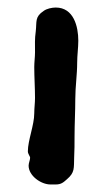

<svg xmlns="http://www.w3.org/2000/svg" viewBox="-20 -582 228 510"><path d="M54 -180C54 -173 60 -167 60 -163C60 -157 56 -149 56 -142C56 -115 89 -92 114 -92H128C142 -92 148 -97 158 -106C179 -124 176 -135 177 -164C178 -183 178 -200 178 -219C178 -252 180 -286 180 -319C180 -352 185 -383 185 -416C185 -435 188 -455 188 -474C188 -511 176 -562 128 -562C118 -562 104 -559 96 -553C72 -537 78 -525 75 -499C72 -478 73 -464 73 -443C73 -430 71 -417 71 -404C71 -377 73 -349 73 -322C73 -308 71 -295 71 -281C71 -250 54 -209 54 -180Z"/></svg>

Font: ChillLongCangKaiShu ExtraBold
Style: Regular
Weight: 800
Version: Version 3.500;Glyphs 3.1.1 (3135)